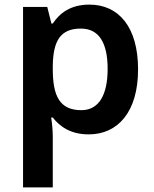

<svg xmlns="http://www.w3.org/2000/svg" viewBox="-20 -573 667 833"><path d="M368 -553C286 -553 239 -516 209 -471H203L185 -543H80V240H209V20C209 -6 206 -38 202 -63H209C239 -25 285 10 365 10C491 10 579 -87 579 -272C579 -457 494 -553 368 -553ZM331 -449C410 -449 447 -386 447 -274C447 -163 410 -95 333 -95C238 -95 209 -158 209 -273V-289C211 -396 242 -449 331 -449Z"/></svg>

Font: Noto Sans Balinese SemiBold
Style: Regular
Weight: 600
Designer: Aditya Bayu, David Williams
Foundry: David Williams
Version: Version 2.005